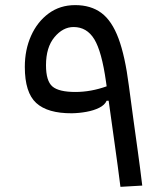

<svg xmlns="http://www.w3.org/2000/svg" viewBox="-20 -723 626 748"><path d="M449.2 4.9Q439 -76.2 427.2 -159.4Q415.5 -242.7 403.3 -330.6H395.5Q388.2 -314 366.7 -303.2Q345.2 -292.5 316.9 -287.4Q288.6 -282.2 259.8 -281.7Q165.5 -281.2 121.1 -321.8Q76.7 -362.3 76.7 -462.4Q76.7 -529.3 101.1 -583.7Q125.5 -638.2 169.7 -670.7Q213.9 -703.1 272.9 -703.1Q334 -703.1 375 -672.6Q416 -642.1 441.7 -573.2Q467.3 -504.4 481.9 -390.1Q491.2 -318.4 499.8 -257.1Q508.3 -195.8 516.8 -134.3Q525.4 -72.8 534.2 0ZM395.5 -386.7Q394 -395.5 393.1 -403.8Q376.5 -522.5 347.4 -570.1Q318.4 -617.7 266.6 -617.7Q225.1 -617.7 192.1 -578.1Q159.2 -538.6 159.2 -468.8Q159.2 -407.7 184.1 -386.2Q209 -364.7 273.9 -364.7Q334 -364.7 395.5 -386.7Z"/></svg>

Font: Cascadia Code PL SemiLight
Style: Regular
Weight: 350
Monospace: yes
Designer: Aaron Bell
Foundry: Saja Typeworks
Version: Version 2404.023; ttfautohint (v1.8.4)